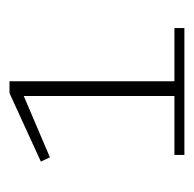

<svg xmlns="http://www.w3.org/2000/svg" viewBox="-22 -716 408 404"><g transform="rotate(-90 182.0 -514.0)"><path d="M58 -351H182V-668L53 -613L44 -632L188 -698H213V-351H325V-330H58Z"/></g></svg>

Font: IBM Plex Serif ExtraLight
Style: Regular
Weight: 200
Designer: Mike Abbink, Paul van der Laan, Pieter van Rosmalen
Foundry: Bold Monday
Version: Version 2.5